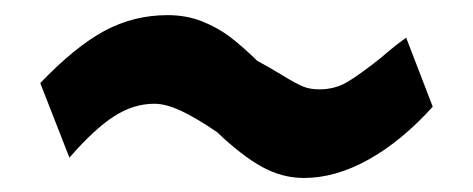

<svg xmlns="http://www.w3.org/2000/svg" viewBox="-20 -404 640 260"><path d="M274 -225Q245.5 -244.5 225 -254Q204.5 -263.5 189 -263.5Q160.5 -263.5 134 -246.2Q107.5 -229 74 -190.5L34.5 -291.5Q82 -341 121.5 -362.2Q161 -383.5 207 -383.5Q232.5 -383.5 253.8 -375Q275 -366.5 291.5 -354Q308 -341.5 328.5 -321.5Q345.5 -312.5 362.5 -302Q380.5 -291 390 -287Q399.5 -283 412.5 -283Q433 -283 449.5 -292.5Q466 -302 495.5 -325.5Q514.5 -342 530 -353L566 -259.5Q524 -213 479.2 -188Q434.5 -163 391.5 -163Q362 -163 334.5 -178.2Q307 -193.5 274 -225Z"/></svg>

Font: JuliaMono MediumItalic
Style: Regular
Weight: 500
Italic angle: -9°
Monospace: yes
Designer: cormullion
Foundry: corm
Version: Version 0.049; ttfautohint (v1.8.4)